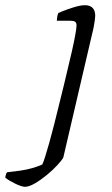

<svg xmlns="http://www.w3.org/2000/svg" viewBox="-153 -520 432 740"><path d="M-57 200Q-63 200 -73.5 196.5Q-84 193 -96 187Q-108 181 -118 175Q-128 169 -133 164Q-131 156 -130 152Q-129 148 -126 144Q-98 141 -74 137.5Q-50 134 -29 128Q-8 122 10 114Q14 106 21 84Q28 62 37 30Q46 -2 55.5 -39.5Q65 -77 74.5 -116Q84 -155 93 -191Q99 -217 107.5 -252Q116 -287 124 -322Q132 -357 137 -384.5Q142 -412 142 -422Q142 -433 136 -436.5Q130 -440 119 -440H66Q66 -445 67.5 -454.5Q69 -464 72 -470Q90 -478 108.5 -484.5Q127 -491 144 -495.5Q161 -500 174 -500Q194 -500 204 -489.5Q214 -479 214 -459Q214 -453 212.5 -442.5Q211 -432 208.5 -418Q206 -404 202 -389L91 87Q86 97 68.5 116Q51 135 28 154Q5 173 -18 186.5Q-41 200 -57 200Z"/></svg>

Font: Texturina 12pt Thin
Style: Italic
Weight: 250
Italic angle: -11°
Designer: Guillermo Torres Carreño
Foundry: Omnibus-Type
Version: Version 1.002